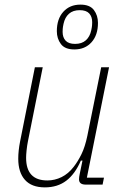

<svg xmlns="http://www.w3.org/2000/svg" viewBox="-20 -799 540 831"><path d="M165 -508 101 -188Q97 -168 95 -148Q93 -128 93 -116Q93 -18 185 -18Q217 -18 246.5 -32.5Q276 -47 299 -77Q317 -100 332.5 -131.5Q348 -163 358 -211L418 -508H452L356 -30H430L424 0H351Q322 0 322 -23Q322 -32 325 -46L337 -104H330Q305 -46 267 -17Q229 12 174 12Q117 12 88 -20.5Q59 -53 59 -112Q59 -129 61 -148Q63 -167 67 -187L131 -508ZM302 -585Q261 -585 243.5 -608.5Q226 -632 226 -664Q226 -717 254 -748Q282 -779 328 -779Q369 -779 386.5 -755.5Q404 -732 404 -700Q404 -647 376 -616Q348 -585 302 -585ZM305 -609Q334 -609 351.5 -624.5Q369 -640 375 -668Q378 -682 378.5 -690Q379 -698 379 -703Q379 -727 366 -741Q353 -755 325 -755Q296 -755 278.5 -739.5Q261 -724 255 -696Q252 -682 251.5 -674Q251 -666 251 -661Q251 -637 264 -623Q277 -609 305 -609Z"/></svg>

Font: IBM Plex Sans Cond ExtLt
Style: Italic
Weight: 200
Width: 3
Italic angle: -11°
Designer: Mike Abbink, Paul van der Laan, Pieter van Rosmalen
Foundry: Bold Monday
Version: Version 1.3